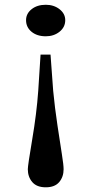

<svg xmlns="http://www.w3.org/2000/svg" viewBox="-20 -733 386 809"><path d="M172.9 -580.1Q136.2 -580.1 113 -599.1Q89.8 -618.2 89.8 -647.9Q89.8 -675.8 113.3 -694.3Q136.7 -712.9 172.9 -712.9Q207 -712.9 231 -694.1Q254.9 -675.3 254.9 -647.9Q254.9 -618.7 231 -599.4Q207 -580.1 172.9 -580.1ZM192.9 -502.9 204.1 -350.1Q210.9 -279.3 222.2 -204.3Q233.4 -129.4 240.7 -83.5Q248 -37.6 248 -20Q248 12.2 229.5 34.2Q210.9 56.2 172.9 56.2Q134.8 56.2 116 34.2Q97.2 12.2 97.2 -20Q97.2 -35.6 115.7 -145.3Q134.3 -254.9 141.1 -350.1L150.9 -502.9Z"/></svg>

Font: BioRhyme
Style: Regular
Weight: 400
Designer: Aoife Mooney
Foundry: Aoife Mooney Type
Version: Version 1.500;PS 001.500;hotconv 1.0.88;makeotf.lib2.5.64775